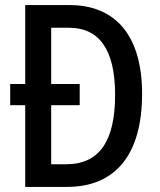

<svg xmlns="http://www.w3.org/2000/svg" viewBox="-20 -734 630 754"><path d="M254 -714H79V-404H20V-321H79V0H243C433 0 538 -126 538 -366C538 -593 434 -714 254 -714ZM251 -625C369 -625 432 -540 432 -362C432 -181 371 -89 240 -89H181V-321H293V-404H181V-625Z"/></svg>

Font: Noto Sans Armenian Condensed Medium
Style: Regular
Weight: 500
Width: 3
Designer: Monotype Design Team
Foundry: Monotype Imaging Inc.
Version: Version 2.008